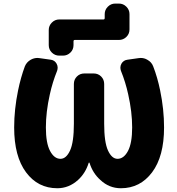

<svg xmlns="http://www.w3.org/2000/svg" viewBox="-20 -1088 972 1052"><path d="M689.5 -926.8Q689.5 -902.3 672.4 -885.7Q655.3 -869.1 631.8 -869.1H389.6Q382.8 -869.1 382.8 -861.3V-840.8Q382.8 -816.4 365.7 -799.8Q348.6 -783.2 325.2 -783.2H304.7Q281.2 -783.2 264.2 -799.8Q247.1 -816.4 247.1 -840.8V-923.8Q247.1 -947.3 264.2 -964.4Q281.2 -981.4 304.7 -981.4H546.9Q553.7 -981.4 553.7 -989.3V-1010.7Q553.7 -1034.2 570.8 -1051.3Q587.9 -1068.4 611.3 -1068.4H631.8Q655.3 -1068.4 672.4 -1051.3Q689.5 -1034.2 689.5 -1010.7ZM470.7 -195.3Q469.7 -197.3 468.3 -197.3Q466.8 -197.3 465.8 -195.3Q448.2 -138.7 407.2 -101.6Q357.4 -56.6 293.9 -56.6Q187.5 -56.6 122.6 -144Q57.6 -231.4 57.6 -389.6Q57.6 -488.3 79.1 -592.8Q93.8 -664.1 116.2 -724.6Q126 -748 148.4 -760.7Q166 -770.5 185.5 -770.5Q190.4 -770.5 196.3 -769.5L258.8 -760.7Q279.3 -757.8 290 -739.3Q295.9 -728.5 295.9 -717.8Q295.9 -709 293 -700.2Q267.6 -637.7 252.9 -570.3Q231.4 -474.6 231.4 -389.6Q231.4 -303.7 254.4 -260.7Q277.3 -217.8 311.5 -217.8Q342.8 -217.8 363.8 -263.2Q384.8 -308.6 384.8 -410.2V-627.9Q384.8 -652.3 401.4 -668.9Q418 -685.5 442.4 -685.5H493.2Q517.6 -685.5 534.2 -668.9Q550.8 -652.3 550.8 -627.9V-410.2Q550.8 -308.6 571.8 -263.2Q592.8 -217.8 624 -217.8Q658.2 -217.8 681.2 -260.7Q704.1 -303.7 704.1 -389.6Q704.1 -474.6 682.6 -570.3Q668 -637.7 642.6 -700.2Q639.6 -709 639.6 -717.8Q639.6 -728.5 645.5 -739.3Q656.2 -757.8 677.7 -760.7L739.3 -769.5Q745.1 -770.5 751 -770.5Q770.5 -770.5 787.1 -760.7Q810.5 -748 819.3 -724.6Q842.8 -664.1 857.4 -592.8Q878.9 -489.3 878.9 -389.6Q878.9 -231.4 813.5 -144Q748 -56.6 642.6 -56.6Q578.1 -56.6 530.3 -101.6Q488.3 -138.7 470.7 -195.3Z"/></svg>

Font: Gen Jyuu Gothic Heavy
Style: Bold
Weight: 900
Designer: [Source Han Sans]
Ryoko NISHIZUKA  (kana & ideographs); Paul D. Hunt (Latin, Greek & Cyrillic); Wenlong ZHANG  (bopomofo
Version: Version 1.002.20150607